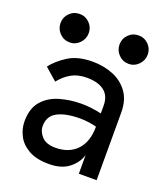

<svg xmlns="http://www.w3.org/2000/svg" viewBox="-124 -740 726 832"><g transform="rotate(20 239.5 -323.5)"><path d="M197 5Q139 5 103 -15.5Q67 -36 51 -68Q35 -100 35 -133Q35 -193 64.5 -227Q94 -261 141.5 -275Q189 -289 242 -289Q265 -289 289 -286Q313 -283 334 -278V-314Q334 -359 305.5 -381Q277 -403 225 -403Q184 -403 154.5 -386.5Q125 -370 101 -340L45 -389Q70 -422 113.5 -449.5Q157 -477 225 -477Q276 -477 319.5 -459.5Q363 -442 389.5 -405.5Q416 -369 416 -312V0H334V-87Q324 -50 289.5 -22.5Q255 5 197 5ZM199 -71Q262 -71 298 -109Q334 -147 334 -217Q320 -221 299.5 -224Q279 -227 258 -227Q192 -227 154 -207Q116 -187 116 -141Q116 -115 136.5 -93Q157 -71 199 -71ZM374 -521Q346 -521 327 -540.5Q308 -560 308 -587Q308 -614 327 -633Q346 -652 374 -652Q400 -652 419 -633Q438 -614 438 -587Q438 -560 419 -540.5Q400 -521 374 -521ZM102 -521Q74 -521 55 -540.5Q36 -560 36 -587Q36 -614 55 -633Q74 -652 102 -652Q128 -652 147 -633Q166 -614 166 -587Q166 -560 147 -540.5Q128 -521 102 -521Z"/></g></svg>

Font: Lil Grotesk Medium
Style: Regular
Weight: 500
Designer: Bastien Sozeau
Foundry: NBR — Bastien Sozeau
Version: Version 3.003; ttfautohint (v1.8.4.7-5d5b);gftools[0.9.33]